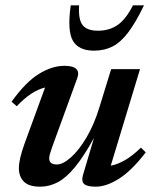

<svg xmlns="http://www.w3.org/2000/svg" viewBox="-20 -690 572 722"><path d="M291.5 -30 333.5 -171.5Q295.5 -102.5 262.5 -62.2Q229.5 -22 197.8 -5Q166 12 131 12Q88.5 12 69.8 -7Q51 -26 51 -57.5Q51 -91 72 -149L149.5 -361Q97.5 -348.5 43 -290.5L23.5 -307.5Q77 -382 126.5 -412.2Q176 -442.5 222 -442.5Q287 -442.5 270.5 -396L176.5 -138Q171 -122 168 -112Q165 -102 165 -94.5Q165 -71.5 193.5 -71.5Q216.5 -71.5 246.2 -97.8Q276 -124 304.8 -172.2Q333.5 -220.5 353.5 -285.5L398 -430H506.5L396.5 -67Q422 -71.5 450.8 -88.2Q479.5 -105 510 -135L528 -117Q475.5 -48.5 427.8 -18.2Q380 12 340.5 12Q308 12 296.8 2.2Q285.5 -7.5 291.5 -30ZM348.5 -574.5Q391 -574.5 422.2 -596Q453.5 -617.5 480 -670H521.5Q490.5 -605.5 462.2 -568.2Q434 -531 403.2 -515.2Q372.5 -499.5 333.5 -499.5Q275.5 -499.5 254 -537Q232.5 -574.5 246 -670H277.5Q274 -616.5 290.8 -595.5Q307.5 -574.5 348.5 -574.5Z"/></svg>

Font: Newsreader 16pt SemiBold
Style: Italic
Weight: 600
Italic angle: -17°
Designer: Hugues Gentile
Foundry: Production Type
Version: Version 1.003; ttfautohint (v1.8.3)